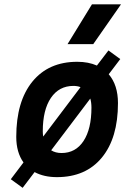

<svg xmlns="http://www.w3.org/2000/svg" viewBox="-20 -815 626 894"><path d="M85.4 59.6 30.3 19.5 89.4 -58.6Q55.7 -105.5 55.7 -177.7Q55.7 -342.8 130.9 -435.1Q206.1 -527.3 339.8 -527.3Q391.6 -527.3 431.2 -509.8L484.9 -580.1L540 -540L486.3 -469.2Q529.3 -418.9 529.3 -335Q529.3 -172.4 454.3 -81.3Q379.4 9.8 245.1 9.8Q184.6 9.8 141.1 -13.7ZM266.6 -102.5Q332 -102.5 368.9 -158.4Q405.8 -214.4 405.8 -314Q405.8 -337.4 400.4 -356L218.3 -115.2Q238.3 -102.5 266.6 -102.5ZM181.2 -179.2 355 -409.2Q340.3 -415 321.8 -415Q254.9 -415 217 -359.1Q179.2 -303.2 179.2 -203.6Q179.2 -190.9 181.2 -179.2ZM294.4 -609.4 408.2 -794.9H543.5L414.1 -609.4Z"/></svg>

Font: Cascadia Code PL SemiBold
Style: Italic
Weight: 600
Italic angle: -10°
Monospace: yes
Designer: Aaron Bell
Foundry: Saja Typeworks
Version: Version 2404.023; ttfautohint (v1.8.4)